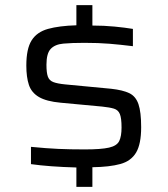

<svg xmlns="http://www.w3.org/2000/svg" viewBox="-20 -716 650 744"><path d="M276 8V-67Q170 -70 100 -80V-147Q161 -141 206.5 -139Q252 -137 309 -137Q372 -137 402.5 -144Q433 -151 442 -169.5Q451 -188 451 -222Q451 -258 444.5 -274Q438 -290 421.5 -295Q405 -300 376 -303L215 -318Q160 -323 131 -340Q102 -357 92 -387Q82 -417 82 -462Q82 -527 102.5 -559.5Q123 -592 166 -604Q209 -616 276 -618V-696H338V-617Q383 -617 424 -613Q465 -609 495 -604V-537Q446 -543 404 -546.5Q362 -550 307 -550Q258 -550 225.5 -547Q193 -544 176.5 -526.5Q160 -509 160 -465Q160 -434 165.5 -419Q171 -404 186.5 -398Q202 -392 232 -389L411 -372Q456 -367 481 -355Q506 -343 516.5 -312.5Q527 -282 527 -223Q527 -158 507.5 -125Q488 -92 446.5 -80.5Q405 -69 338 -68V8Z"/></svg>

Font: Saira Expanded
Style: Regular
Weight: 400
Width: 7
Designer: Hector Gatti with collaboration of the Omnibus-Type team
Foundry: Omnibus-Type
Version: Version 1.100; ttfautohint (v1.8.3)